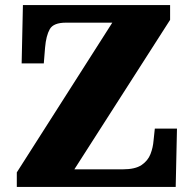

<svg xmlns="http://www.w3.org/2000/svg" viewBox="-20 -734 761 754"><path d="M46 0V-57L421 -645H239Q190 -645 175.5 -619.5Q161 -594 157 -547L152 -485H65L70 -714H648V-656L272 -69H462Q511 -69 536 -86Q561 -103 571 -129Q581 -155 583 -182L588 -229H675L670 0Z"/></svg>

Font: Noto Serif Sinhala Black
Style: Regular
Weight: 900
Designer: Jelle Bosma - Monotype Design Team
Foundry: Monotype Imaging Inc.
Version: Version 2.007; ttfautohint (v1.8.4.7-5d5b)